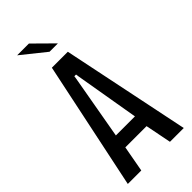

<svg xmlns="http://www.w3.org/2000/svg" viewBox="-245 -824 876 876"><g transform="rotate(-45 193.5 -386.0)"><path d="M12 0 142 -620H245L373 0H284L259 -126H122L99 0ZM185 -506 130 -195H253L200 -506L198 -520H187ZM186 -679 70 -772H146L240 -679Z"/></g></svg>

Font: Smooch Sans SemiBold
Style: Bold
Weight: 600
Designer: Robert E. Leuschke
Foundry: Robert E. Leuschke
Version: Version 1.010; ttfautohint (v1.8.3)